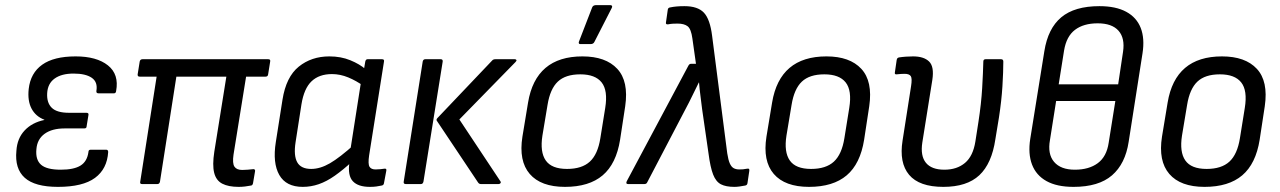

<svg xmlns="http://www.w3.org/2000/svg" viewBox="-20 -718 4993 749"><path d="M206 11Q116 11 76.5 -24.5Q37 -60 44 -130Q47 -178 76 -209Q105 -240 153 -250V-251Q119 -264 103 -294.5Q87 -325 92 -371Q99 -433 144.5 -465.5Q190 -498 275 -498Q357 -498 401 -463Q445 -428 433 -363Q432 -354 425 -354H364Q355 -354 356 -363Q362 -398 338 -414.5Q314 -431 267 -431Q220 -431 193 -411.5Q166 -392 164 -354Q162 -317 182 -297.5Q202 -278 249 -278H317Q327 -278 325 -269L318 -226Q318 -217 309 -217H232Q183 -217 154 -196Q125 -175 122 -136Q118 -95 140 -75.5Q162 -56 217 -56Q268 -56 294 -72Q320 -88 325 -125Q325 -134 334 -134H394Q402 -134 402 -125Q398 -59 350.5 -24Q303 11 206 11Z M911 11Q871 11 847 -1.5Q823 -14 815.5 -44Q808 -74 816 -126L863 -419H668L604 -9Q602 0 594 0H534Q525 0 527 -9L591 -419H525Q516 -419 517 -428L525 -478Q527 -487 536 -487H1026Q1036 -487 1034 -478L1026 -428Q1025 -419 1016 -419H940L891 -115Q886 -81 894.5 -68Q903 -55 925 -55Q935 -55 946 -56Q957 -57 967 -58Q971 -59 973.5 -56.5Q976 -54 975 -50L967 -3Q965 6 958 6Q948 8 936 9.5Q924 11 911 11Z M1161 11Q1096 11 1069.5 -35.5Q1043 -82 1056 -164L1082 -329Q1096 -418 1145.5 -458Q1195 -498 1265 -498Q1310 -498 1346.5 -483Q1383 -468 1406 -448L1399 -382Q1370 -403 1338.5 -416Q1307 -429 1275 -429Q1225 -429 1195.5 -401Q1166 -373 1156 -311L1133 -163Q1125 -111 1139.5 -85Q1154 -59 1194 -59Q1229 -59 1267 -81Q1305 -103 1364 -156L1355 -89Q1318 -55 1286 -32.5Q1254 -10 1223.5 0.5Q1193 11 1161 11ZM1423 11Q1377 11 1356.5 -11Q1336 -33 1343 -83L1346 -103V-128L1389 -403L1397 -431L1405 -478Q1407 -487 1414 -487H1470Q1480 -487 1478 -478L1420 -112Q1415 -78 1421.5 -67.5Q1428 -57 1445 -57Q1455 -57 1464 -58Q1473 -59 1480 -60Q1489 -61 1487 -52L1478 -4Q1477 5 1468 6Q1458 8 1448 9.5Q1438 11 1423 11Z M1856 0Q1849 0 1845 -6L1684 -247Q1681 -251 1686 -257L1900 -482Q1904 -487 1913 -487H1988Q1993 -487 1994.5 -484Q1996 -481 1991 -476L1772 -252L1932 -11Q1935 -7 1932.5 -3.5Q1930 0 1925 0ZM1563 0Q1553 0 1555 -10L1629 -478Q1631 -487 1639 -487H1699Q1708 -487 1707 -478L1632 -10Q1630 0 1622 0Z M2184 11Q2090 11 2046.5 -39.5Q2003 -90 2018 -185L2040 -318Q2070 -498 2252 -498Q2343 -498 2388 -449.5Q2433 -401 2419 -304L2399 -173Q2384 -79 2331 -34Q2278 11 2184 11ZM2192 -59Q2250 -59 2281 -87.5Q2312 -116 2322 -179L2341 -297Q2352 -365 2327 -396.5Q2302 -428 2244 -428Q2186 -428 2156 -399.5Q2126 -371 2116 -309L2096 -189Q2086 -125 2109 -92Q2132 -59 2192 -59ZM2243 -546Q2239 -546 2238 -549.5Q2237 -553 2239 -557L2290 -689Q2292 -694 2296 -696Q2300 -698 2305 -698H2361Q2366 -698 2367.5 -694.5Q2369 -691 2366 -686L2299 -555Q2295 -546 2284 -546Z M2845 11Q2812 11 2792.5 1Q2773 -9 2762 -37Q2751 -65 2744 -119L2719 -292Q2716 -318 2712.5 -344Q2709 -370 2707 -396H2706Q2693 -370 2680.5 -344Q2668 -318 2654 -292L2505 -7Q2502 0 2494 0H2430Q2420 0 2425 -11L2665 -461Q2669 -469 2675 -469H2695L2681 -568Q2676 -605 2662.5 -615.5Q2649 -626 2623 -626Q2613 -626 2604.5 -625.5Q2596 -625 2586 -623Q2576 -622 2578 -631L2585 -680Q2586 -688 2594 -689Q2617 -694 2650 -694Q2702 -694 2726 -668.5Q2750 -643 2758 -578L2817 -120Q2821 -94 2827 -80.5Q2833 -67 2842 -62Q2851 -57 2864 -57Q2872 -57 2878.5 -57.5Q2885 -58 2895 -60Q2905 -62 2903 -51L2896 -4Q2895 5 2886 6Q2876 8 2865 9.5Q2854 11 2845 11Z M3136 11Q3042 11 2998.5 -39.5Q2955 -90 2970 -185L2992 -318Q3022 -498 3204 -498Q3295 -498 3340 -449.5Q3385 -401 3371 -304L3351 -173Q3336 -79 3283 -34Q3230 11 3136 11ZM3144 -59Q3202 -59 3233 -87.5Q3264 -116 3274 -179L3293 -297Q3304 -365 3279 -396.5Q3254 -428 3196 -428Q3138 -428 3108 -399.5Q3078 -371 3068 -309L3048 -189Q3038 -125 3061 -92Q3084 -59 3144 -59Z M3660 11Q3566 11 3526.5 -36Q3487 -83 3501 -170L3534 -381Q3539 -412 3533 -421Q3527 -430 3509 -430Q3503 -430 3494.5 -429.5Q3486 -429 3478 -428Q3469 -427 3471 -436L3478 -484Q3479 -489 3481 -491Q3483 -493 3487 -494Q3500 -496 3514.5 -497Q3529 -498 3542 -498Q3584 -498 3604.5 -478Q3625 -458 3617 -406L3578 -162Q3570 -110 3592 -83Q3614 -56 3664 -56Q3713 -56 3744.5 -82.5Q3776 -109 3785 -166L3797 -243Q3808 -314 3811.5 -374.5Q3815 -435 3816 -478Q3816 -487 3825 -487H3885Q3894 -487 3894 -478Q3894 -438 3890.5 -381.5Q3887 -325 3877 -260L3863 -175Q3849 -80 3800.5 -34.5Q3752 11 3660 11Z M4168 11Q4103 11 4062.5 -11.5Q4022 -34 4006 -76Q3990 -118 3999 -176L4054 -518Q4068 -607 4120 -650.5Q4172 -694 4269 -694Q4333 -694 4373.5 -672Q4414 -650 4430 -609Q4446 -568 4437 -510L4383 -165Q4370 -79 4318 -34Q4266 11 4168 11ZM4173 -56Q4228 -56 4262.5 -81.5Q4297 -107 4305 -161L4331 -324H4100L4076 -172Q4066 -117 4092 -86.5Q4118 -56 4173 -56ZM4110 -389H4342L4361 -516Q4369 -569 4343.5 -598Q4318 -627 4262 -627Q4207 -627 4173.5 -601.5Q4140 -576 4131 -521Z M4679 11Q4585 11 4541.5 -39.5Q4498 -90 4513 -185L4535 -318Q4565 -498 4747 -498Q4838 -498 4883 -449.5Q4928 -401 4914 -304L4894 -173Q4879 -79 4826 -34Q4773 11 4679 11ZM4687 -59Q4745 -59 4776 -87.5Q4807 -116 4817 -179L4836 -297Q4847 -365 4822 -396.5Q4797 -428 4739 -428Q4681 -428 4651 -399.5Q4621 -371 4611 -309L4591 -189Q4581 -125 4604 -92Q4627 -59 4687 -59Z"/></svg>

Font: Sofia Sans Semi Condensed
Style: Italic
Weight: 400
Italic angle: -9°
Designer: Botio Nikoltchev, Ani Petrova
Foundry: lettersoup
Version: Version 4.101